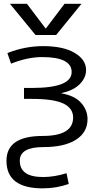

<svg xmlns="http://www.w3.org/2000/svg" viewBox="-20 -777 532 1027"><path d="M208 -49.8Q371.1 -49.8 371.1 -148.4Q371.1 -198.2 319.3 -223.1Q267.6 -248 151.4 -248H108.4V-306.6H151.4Q363.3 -306.6 363.3 -391.6Q363.3 -471.7 205.1 -471.7Q127.9 -471.7 39.1 -436.5L19.5 -493.2Q113.3 -530.3 210.9 -530.3Q318.4 -530.3 379.4 -494.1Q440.4 -458 440.4 -402.3Q440.4 -361.3 406.7 -327.1Q373 -293 309.6 -279.3V-277.3Q378.9 -265.6 413.6 -227.1Q448.2 -188.5 448.2 -139.6Q448.2 -69.3 386.7 -29.8Q325.2 9.8 210.9 9.8Q85.9 9.8 85.9 83Q85.9 169.9 210 169.9Q271.5 169.9 335.9 149.4L347.7 207Q281.2 230.5 208 230.5Q14.6 230.5 14.6 83Q14.6 -49.8 208 -49.8ZM225.6 -625 325.2 -756.8H416L280.3 -589.8H169.9L33.2 -756.8H124L223.6 -625Z"/></svg>

Font: Mgen+ 1c regular
Style: Regular
Weight: 400
Designer: [Source Han Sans]
Ryoko NISHIZUKA  (kana & ideographs); Paul D. Hunt (Latin, Greek & Cyrillic); Wenlong ZHANG  (bopomofo
Version: Version 1.059.20150602